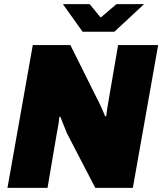

<svg xmlns="http://www.w3.org/2000/svg" viewBox="-20 -905 782 925"><path d="M16 0 138 -688H319L441 -443Q449 -428 457.5 -410.5Q466 -393 473.5 -376Q481 -359 487 -344L492 -346Q494 -368 498 -390Q502 -412 505 -432L549 -688H742L620 0H439L303 -262Q296 -279 287 -301.5Q278 -324 271 -342H266Q264 -320 260 -297Q256 -274 253 -259L209 0ZM674 -885 531 -752H378L283 -885H412L486 -795H435L541 -885Z"/></svg>

Font: Archivo SemiCondensed Black
Style: Italic
Weight: 900
Width: 4
Italic angle: -10°
Designer: Hector Gatti
Foundry: Omnibus-Type
Version: Version 2.001